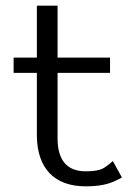

<svg xmlns="http://www.w3.org/2000/svg" viewBox="-20 -646 478 677"><path d="M28 -389H110V-165C112 -52 172 11 282 11C351 11 377 -3 410 -20L378 -78C349 -55 342 -42 282 -42C214 -42 183 -84 183 -158V-389H368V-443H183V-626H110V-443H28Z"/></svg>

Font: Charger Sport
Style: Df
Weight: 400
Designer: Jasper
Foundry: Cannot Into Space Fonts
Version: Version 1.1